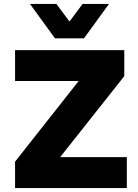

<svg xmlns="http://www.w3.org/2000/svg" viewBox="-20 -961 703 981"><path d="M57 0V-135L430 -608L443 -547H57V-705H615V-572L239 -97L227 -158H628V0ZM261 -765 133 -941H268L335 -851L402 -941H537L409 -765Z"/></svg>

Font: Nunito Sans 8pt Black
Style: Regular
Weight: 900
Version: Version 3.101;gftools[0.9.27]